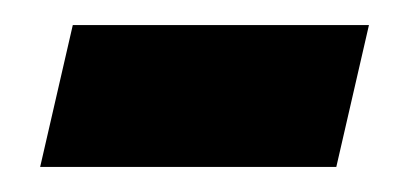

<svg xmlns="http://www.w3.org/2000/svg" viewBox="-20 -349 322 153"><path d="M38 -329H274L248 -216H12Z"/></svg>

Font: Noto Serif NarrowExtraBold
Style: Italic
Weight: 800
Width: 4
Italic angle: -12°
Designer: Monotype Design Team
Foundry: Monotype Imaging Inc.
Version: Version 1.001